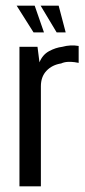

<svg xmlns="http://www.w3.org/2000/svg" viewBox="-20 -661 301 681"><path d="M49 0V-495H113L120 -440Q131 -467 154 -479.5Q177 -492 201 -495Q230 -503 259 -498V-438Q255 -439 244.5 -440.5Q234 -442 221 -441.5Q208 -441 197 -436Q165 -431 145 -410Q125 -389 125 -355V0ZM213 -546H181L124 -641H188ZM136 -546H99L39 -641H103Z"/></svg>

Font: Alumni Sans Medium
Style: Regular
Weight: 500
Designer: Robert E. Leuschke
Foundry: Robert E. Leuschke
Version: Version 1.018